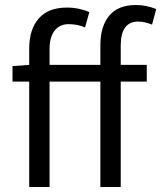

<svg xmlns="http://www.w3.org/2000/svg" viewBox="-20 -744 642 764"><path d="M529.8 -658.2Q495.1 -658.2 477.8 -634.3Q460.4 -610.4 460.4 -563.5V-485.8H564V-419.4H460.4V0H379.4V-419.4H177.2V0H96.2V-419.4H29.8V-481L96.2 -485.8V-550.3Q96.2 -627.4 134.3 -670.7Q172.4 -713.9 246.6 -713.9Q270.5 -713.9 293.9 -709Q317.4 -704.1 335.4 -695.8L318.4 -634.8Q288.6 -647.9 253.4 -647.9Q217.3 -647.9 197.3 -622.1Q177.2 -596.2 177.2 -548.3V-485.8H379.4V-563.5Q379.4 -639.6 414.8 -681.9Q450.2 -724.1 521 -724.1Q561 -724.1 601.6 -708L585 -646Q555.2 -658.2 529.8 -658.2Z"/></svg>

Font: Varta
Style: Regular
Weight: 400
Designer: Joana Correia, Viktoriya Grabowska, Eben Sorkin
Foundry: Sorkin Type
Version: Version 1.003; ttfautohint (v1.3) -l 8 -r 24 -G 200 -x 12 -H